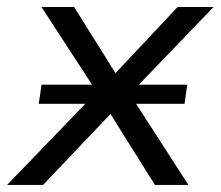

<svg xmlns="http://www.w3.org/2000/svg" viewBox="-47 -522 623 542"><path d="M-26.9 0 242.5 -279.5 241.5 -238.9 70 -502.3H162.2L290.4 -297.3H261.8L454.4 -502.3H555.9L304.1 -240.5L306 -277.3L484.9 0H390.3L253.1 -219H282.7L74.7 0ZM62.4 -229 70.3 -282.9H481.7L473.9 -229Z"/></svg>

Font: Mulish ExtraLight
Style: Italic
Weight: 200
Italic angle: -9°
Designer: Vernon Adams
Foundry: Vernon Adams
Version: Version 3.603